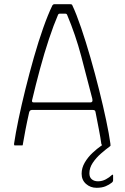

<svg xmlns="http://www.w3.org/2000/svg" viewBox="-20 -693 595 915"><path d="M52 0Q48 0 47.5 -1.5Q47 -3 47 -8Q54 -56 68 -123.5Q82 -191 101 -267.5Q120 -344 141.5 -419.5Q163 -495 186 -560Q209 -625 230 -668Q232 -670 234 -671.5Q236 -673 239 -673H315Q318 -673 321 -672Q324 -671 325 -667Q344 -627 366.5 -561Q389 -495 411 -418.5Q433 -342 452.5 -264Q472 -186 486 -119.5Q500 -53 506 -9Q507 -3 506.5 -1.5Q506 0 503 0H469Q467 0 466 -1.5Q465 -3 463 -7Q459 -36 451.5 -75Q444 -114 435 -160Q434 -165 431 -167Q428 -169 422 -169H131Q126 -168 123.5 -166Q121 -164 119 -158Q109 -114 101.5 -75Q94 -36 89 -6Q89 -3 88.5 -1.5Q88 0 84 0ZM140 -205H412Q416 -205 419 -208.5Q422 -212 420 -222Q394 -324 367 -425.5Q340 -527 300 -622Q298 -628 290 -628H266Q258 -628 256 -621Q236 -575 213.5 -507.5Q191 -440 170.5 -364Q150 -288 133 -216Q132 -213 133 -209Q134 -205 140 -205ZM440 202Q411 202 390 183.5Q369 165 369 135Q369 107 384 81.5Q399 56 421 35.5Q443 15 462 2Q465 -1 469.5 -2Q474 -3 478 -3H503Q505 -3 506.5 -0.5Q508 2 503 5Q485 18 461.5 38.5Q438 59 422 83Q406 107 406 133Q406 152 417.5 161.5Q429 171 447 171Q467 171 484.5 161.5Q502 152 512 142Q515 139 517 139.5Q519 140 519 143V166Q519 173 512 178Q501 187 483.5 194.5Q466 202 440 202Z"/></svg>

Font: Glory ExtraLight
Style: Regular
Weight: 250
Version: Version 1.011